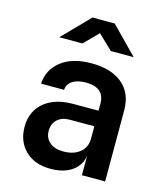

<svg xmlns="http://www.w3.org/2000/svg" viewBox="-117 -874 834 972"><g transform="rotate(15 300.0 -387.5)"><path d="M238.5 10Q155.3 10 106.5 -37.5Q57.6 -85 57.6 -162Q57.6 -215.9 82.7 -255.1Q107.7 -294.3 154.3 -315.8Q200.9 -337.3 264.4 -337.3H398.1V-375.6Q398.1 -416.1 373.5 -437.4Q348.9 -458.6 301 -458.6Q257.2 -458.6 230.7 -441.9Q204.3 -425.3 202.3 -394.2H81.9Q85.7 -468.6 144.4 -514.3Q203.1 -560 302.2 -560Q407.4 -560 465.3 -510.8Q523.2 -461.7 523.2 -373.3V0H401.4V-105.3H381.2L402.8 -122.9Q402.8 -82.3 382.8 -52.5Q362.8 -22.6 326.1 -6.3Q289.4 10 238.5 10ZM278.7 -91.7Q333.6 -91.7 365.8 -118.8Q398.1 -145.8 398.1 -190.9V-255.6H270.3Q228.6 -255.6 204.6 -233.2Q180.6 -210.8 180.6 -174.4Q180.6 -137.1 206.5 -114.4Q232.3 -91.7 278.7 -91.7ZM110 -645 246.6 -785H363L500 -645H380L303.8 -718.3L231.4 -645Z"/></g></svg>

Font: Atlassian Mono
Style: Regular
Weight: 400
Monospace: yes
Designer: Philipp Nurullin, Konstantin Bulenkov
Foundry: Modifications by Atlassian Pty Ltd, manufactured by JetBrains
Version: Version 2.304